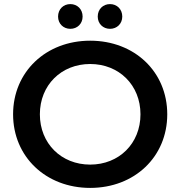

<svg xmlns="http://www.w3.org/2000/svg" viewBox="-20 -909 882 939"><path d="M324 -768C358 -768 384 -793 384 -828C384 -864 358 -889 324 -889C290 -889 264 -864 264 -828C264 -793 290 -768 324 -768ZM518 -768C552 -768 578 -793 578 -828C578 -864 552 -889 518 -889C484 -889 458 -864 458 -828C458 -793 484 -768 518 -768ZM421 10C638 10 798 -142 798 -350C798 -558 638 -710 421 -710C204 -710 44 -557 44 -350C44 -143 204 10 421 10ZM421 -104C280 -104 175 -207 175 -350C175 -493 280 -596 421 -596C562 -596 667 -493 667 -350C667 -207 562 -104 421 -104Z"/></svg>

Font: Talent
Style: Bold
Weight: 600
Designer: Mike Powis
Version: Version 1.001;hotconv 1.0.109;makeotfexe 2.5.65596